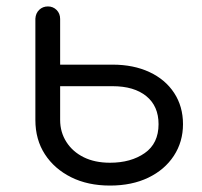

<svg xmlns="http://www.w3.org/2000/svg" viewBox="-20 -567 628 597"><path d="M322 10Q253 10 201 -16Q149 -42 119.5 -87.5Q90 -133 90 -194V-509Q91 -526 102 -536.5Q113 -547 129 -547Q145 -547 156 -536Q167 -525 167 -508V-366H330Q395 -366 444.5 -343Q494 -320 521.5 -278Q549 -236 549 -181Q549 -126 520.5 -82.5Q492 -39 441 -14.5Q390 10 322 10ZM322 -61Q387 -61 430 -91Q473 -121 473 -181Q473 -237 435 -268Q397 -299 330 -299H167V-194Q167 -156 186.5 -125.5Q206 -95 240.5 -78Q275 -61 322 -61Z"/></svg>

Font: Comfortaa
Style: Regular
Weight: 400
Designer: Johan Aakerlund
Foundry: Johan Aakerlund
Version: Version 3.104; ttfautohint (v1.8.1.43-b0c9)